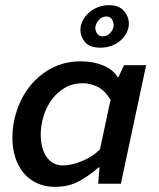

<svg xmlns="http://www.w3.org/2000/svg" viewBox="-20 -713 616 745"><path d="M403 -693Q441 -693 460.5 -671Q480 -649 480 -621Q480 -604 472 -587.5Q464 -571 449.5 -557.5Q435 -544 414.5 -536Q394 -528 369 -528Q328 -528 310 -549.5Q292 -571 292 -597Q292 -615 300.5 -632Q309 -649 323.5 -662.5Q338 -676 358.5 -684.5Q379 -693 403 -693ZM379 -572Q396 -572 408.5 -586Q421 -600 421 -615Q421 -628 414 -638.5Q407 -649 393 -649Q374 -649 362 -634Q350 -619 350 -604Q350 -592 357.5 -582Q365 -572 379 -572ZM547 -460 449 0H361L366 -63H362Q327 -32 287 -10Q247 12 193 12Q154 12 123 -2.5Q92 -17 71 -42.5Q50 -68 39 -103Q28 -138 28 -179Q28 -233 46 -286Q64 -339 98 -381Q132 -423 181.5 -449Q231 -475 294 -475Q342 -475 380.5 -459Q419 -443 436 -414H440L461 -460ZM225 -71Q241 -71 260 -75.5Q279 -80 298.5 -88Q318 -96 336 -107.5Q354 -119 368 -134L409 -326Q386 -363 358 -376.5Q330 -390 301 -390Q262 -390 232 -372.5Q202 -355 181 -326.5Q160 -298 149 -262.5Q138 -227 138 -190Q138 -167 143 -145.5Q148 -124 158.5 -107.5Q169 -91 185.5 -81Q202 -71 225 -71Z"/></svg>

Font: Quattrocento Sans
Style: Bold Italic
Weight: 700
Designer: Pablo Impallari
Foundry: Pablo Impallari, Igino Marini, Brenda Gallo
Version: Version 2.000